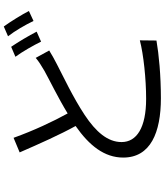

<svg xmlns="http://www.w3.org/2000/svg" viewBox="54 -910 891 1040"><g transform="rotate(-90 500.0 -389.5)"><path d="M707 -642C687 -625 666 -612 637 -595C583 -565 493 -522 406 -469C363 -547 313 -653 274 -762L195 -729C241 -623 293 -507 338 -426C232 -352 167 -270 167 -168C167 -20 303 36 488 36C612 36 727 25 801 12L802 -78C725 -58 593 -44 485 -44C329 -44 251 -95 251 -177C251 -252 306 -316 398 -377C495 -441 605 -492 672 -527C701 -542 725 -555 747 -569ZM713 -752C741 -714 775 -654 795 -613L849 -637C828 -678 792 -739 767 -775ZM824 -792C853 -755 886 -698 907 -654L961 -679C942 -716 904 -778 877 -815Z"/></g></svg>

Font: Noto Sans CJK SC Regular
Style: Regular
Weight: 400
Designer: Ryoko NISHIZUKA (kana & ideographs); Paul D. Hunt (Latin, Greek & Cyrillic); Wenlong ZHANG (bopomofo); Sandoll Communica
Foundry: Adobe Systems Incorporated
Version: Version 1.004;PS 1.004;hotconv 1.0.82;makeotf.lib2.5.63406